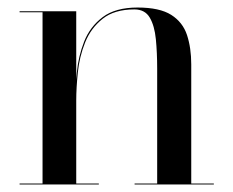

<svg xmlns="http://www.w3.org/2000/svg" viewBox="-20 -490 620 510"><path d="M182.5 -460V-2.5H242.5V0H32V-2.5H93V-457.5H32V-460ZM488 -319V-2.5H548V0H337.5V-2.5H397.5V-308Q397.5 -350 394 -385.8Q390.5 -421.5 377.8 -443.2Q365 -465 337 -465Q284 -465 252.8 -440.2Q221.5 -415.5 206.2 -377.5Q191 -339.5 186.8 -298Q182.5 -256.5 182.5 -223L180 -218Q180 -253.5 184 -296.8Q188 -340 203.5 -379.5Q219 -419 252.8 -444.5Q286.5 -470 345.5 -470Q404 -470 434.8 -450.5Q465.5 -431 476.8 -396.8Q488 -362.5 488 -319Z"/></svg>

Font: Bodoni Moda 72pt
Style: Regular
Weight: 400
Designer: Owen Earl
Foundry: indestructible type
Version: Version 2.005